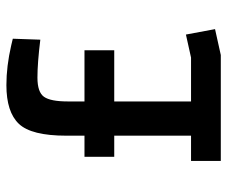

<svg xmlns="http://www.w3.org/2000/svg" viewBox="-75 -635 710 600"><g transform="rotate(-90 280.0 -335.0)"><path d="M456 -564Q383 -573 337.5 -573Q292 -573 277.5 -552.5Q263 -532 263 -478V-426H423V-333H263V-93H400L472 -109L489 -18L408 0H77V-93H156V-333H90V-426H156V-483Q156 -592 193 -631Q230 -670 314 -670Q373 -670 438 -655L459 -650Z"/></g></svg>

Font: Titillium Web[RUS by Daymarius]
Style: Regular
Weight: 600
Designer: Cyrillization by Daymarius
Foundry: Cyrillization by Daymarius
Version: Version 1.002 September 11, 2018